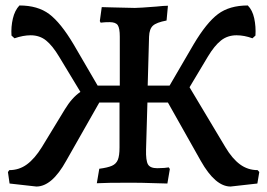

<svg xmlns="http://www.w3.org/2000/svg" viewBox="-20 -668 976 702"><path d="M928 -39 921 3 823 14Q767 14 714 -80L594 -293H519L514 -121Q513 -81 521 -67Q529 -53 555 -53Q569 -53 581 -54Q593 -55 597 -56L601 -50L592 3Q573 3 555 2Q495 0 459 0Q366 0 334 2L343 -51Q374 -55 389.5 -62Q405 -69 411 -84Q417 -99 417 -129V-293H343L222 -80Q170 14 113 14L15 3L9 -39L14 -46Q50 -46 78.5 -67Q107 -88 133 -130L217 -268Q243 -311 274 -332L196 -461Q172 -501 148.5 -520Q125 -539 92 -539Q65 -539 33 -528L22 -538Q20 -570 27 -600Q34 -630 51 -648Q118 -648 160 -616.5Q202 -585 249 -506L337 -355H418V-534Q418 -565 410.5 -576Q403 -587 381 -587Q365 -587 357 -586Q349 -585 348 -585L345 -591L352 -642Q370 -642 387 -641L473 -639Q489 -639 552 -644Q579 -647 594 -647L589 -593Q552 -586 539 -574Q526 -562 525 -534L520 -355H600L688 -506Q735 -585 777 -616.5Q819 -648 886 -648Q903 -631 909.5 -601Q916 -571 914 -538L903 -528Q873 -539 845 -539Q812 -539 788 -520Q764 -501 740 -461L673 -349L804 -130Q829 -88 857.5 -67Q886 -46 922 -46Z"/></svg>

Font: Alegreya SC Medium
Style: Regular
Weight: 500
Designer: Juan Pablo del Peral
Foundry: Huerta Tipografica
Version: Version 2.007; ttfautohint (v1.6)